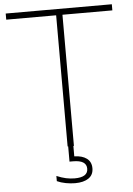

<svg xmlns="http://www.w3.org/2000/svg" viewBox="-62 -786 712 1031"><g transform="rotate(-5 294.5 -270.0)"><path d="M308.5 0V56Q351 57 375.5 75.2Q400 93.5 400 128Q400 163.5 373.5 181.8Q347 200 300.5 200Q276 200 250 195Q224 190 203.5 180.5V152.5Q231 164 254 169Q277 174 300.5 174Q372 174 372 128Q372 82 299.5 82H280.5V0H277.5V-707H8.5V-740H580.5V-707H311.5V0Z"/></g></svg>

Font: Encode Sans Semi Expanded Thin
Style: Regular
Weight: 250
Width: 6
Designer: Multiple Designers
Foundry: Impallari Type
Version: Version 2.000